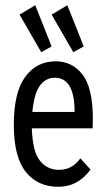

<svg xmlns="http://www.w3.org/2000/svg" viewBox="-20 -706 415 736"><path d="M203 10Q124 10 78.5 -47.5Q33 -105 33 -227Q33 -353 77 -412Q121 -471 193 -471Q257 -471 296.5 -420Q336 -369 336 -248Q336 -230 335 -214H102Q105 -125 133 -90Q161 -55 206 -55Q233 -55 253 -66.5Q273 -78 288 -99L327 -56Q304 -24 273 -7Q242 10 203 10ZM104 -277H266Q266 -408 190 -408Q156 -408 133.5 -378.5Q111 -349 104 -277ZM138 -506 55 -650 115 -686 178 -528ZM261 -506 178 -650 238 -686 301 -528Z"/></svg>

Font: Inconsolata Condensed Medium
Style: Regular
Weight: 500
Width: 3
Monospace: yes
Designer: Raph Levien, Cyreal, Brenton Simpson
Foundry: Raph Levien, Cyreal, Google
Version: Version 3.100; ttfautohint (v1.8.4.7-5d5b)